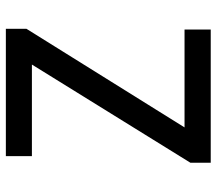

<svg xmlns="http://www.w3.org/2000/svg" viewBox="-62 -678 740 656"><g transform="rotate(-90 308.0 -350.0)"><path d="M80 0V-69.5L439 -649L458.5 -611H102.5V-700H537.5V-629.5L177 -51.5L158.5 -89.5H535V0Z"/></g></svg>

Font: Overpass Mono Medium
Style: Regular
Weight: 500
Monospace: yes
Designer: Delve Withrington, Dave Bailey
Foundry: Delve Fonts LLC
Version: Version 4.000